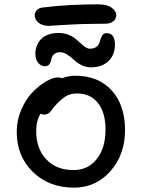

<svg xmlns="http://www.w3.org/2000/svg" viewBox="-20 -843 646 875"><path d="M202.1 -725.1Q172.9 -725.1 155.5 -739.7Q138.2 -754.4 138.2 -772.9Q138.2 -785.6 147 -796.1Q155.8 -806.6 176.8 -809.1Q290 -823.2 428.2 -823.2Q468.8 -823.2 489.3 -807.6Q509.8 -792 509.8 -774.9Q509.8 -756.8 496.3 -745.8Q482.9 -734.9 460 -734.9Q362.8 -734.9 283.9 -730Q205.1 -725.1 202.1 -725.1ZM394 -536.1Q371.1 -536.1 350.3 -546.9Q329.6 -557.6 316.4 -570.6Q303.2 -583.5 286.4 -594.2Q269.5 -605 253.9 -605Q234.9 -605 225.3 -595Q215.8 -585 214.1 -573Q212.4 -561 205.6 -551Q198.7 -541 185.1 -541Q166.5 -541 153.8 -557.1Q141.1 -573.2 141.1 -597.2Q141.1 -615.2 146.7 -631.3Q152.3 -647.5 164.1 -661.6Q175.8 -675.8 197.3 -684.3Q218.8 -692.9 247.1 -692.9Q270 -692.9 289.6 -685.5Q309.1 -678.2 322.3 -667.7Q335.4 -657.2 346.7 -646.5Q357.9 -635.7 368.9 -628.4Q379.9 -621.1 390.1 -621.1Q407.2 -621.1 417.7 -628.4Q428.2 -635.7 432.1 -646Q436 -656.2 439.2 -666.7Q442.4 -677.2 448.5 -684.6Q454.6 -691.9 465.8 -691.9Q503.9 -691.9 503.9 -639.2Q503.9 -593.3 474.4 -564.7Q444.8 -536.1 394 -536.1ZM317.9 12.2Q203.1 12.2 129.6 -59.6Q56.2 -131.3 56.2 -242.2Q56.2 -294.9 77.1 -343.3Q98.1 -391.6 128.2 -422.6Q158.2 -453.6 189.7 -471.9Q221.2 -490.2 244.1 -490.2Q252.9 -490.2 263.2 -486.8Q294.4 -498 321.8 -498Q427.7 -498 488.8 -431.2Q549.8 -364.3 549.8 -250Q549.8 -138.2 483.2 -63Q416.5 12.2 317.9 12.2ZM145 -246.1Q145 -165 191.2 -116.5Q237.3 -67.9 314.9 -67.9Q381.3 -67.9 421.1 -118.4Q460.9 -168.9 460.9 -252.9Q460.9 -329.6 426.5 -373.3Q392.1 -417 332 -417Q303.2 -417 284.4 -406.7Q265.6 -396.5 242.2 -373Q232.9 -363.8 223.9 -352.3Q214.8 -340.8 210.4 -335Q206.1 -329.1 198.7 -325Q191.4 -320.8 182.1 -320.8Q170.9 -320.8 165 -325.2Q145 -293 145 -246.1Z"/></svg>

Font: Shantell Sans Normal
Style: Regular
Weight: 400
Designer: Stephen Nixon, Anya Danilova, Shantell Martin
Foundry: Arrow Type
Version: Version 1.006;[559af2be0]